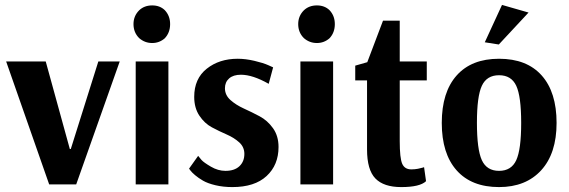

<svg xmlns="http://www.w3.org/2000/svg" viewBox="-20 -750 2313 781"><path d="M180 0 5 -500H166L264 -144H268L380 -500H467L290 0Z M546 -708Q567 -728 599 -728Q630 -728 650 -709Q672 -686 672 -652Q672 -617 650 -594Q628 -575 599 -575Q569 -575 546 -595Q523 -618 523 -652Q523 -685 546 -708ZM665 -500V0H532V-500Z M749 -64 786 -116Q791 -109 800 -99Q809 -89 838 -72Q867 -55 897 -55Q934 -55 954 -74Q974 -93 974 -124Q974 -152 953 -171Q932 -190 902 -203Q872 -216 842 -232Q812 -248 791 -279.5Q770 -311 770 -356Q770 -430 821 -470.5Q872 -511 947 -511Q979 -511 1015 -502.5Q1051 -494 1071 -485L1091 -476L1073 -409Q1008 -446 960 -446Q929 -446 912 -431Q895 -416 895 -391Q895 -363 917.5 -343Q940 -323 972 -308.5Q1004 -294 1036 -277Q1068 -260 1090.5 -228.5Q1113 -197 1113 -152Q1113 -79 1064.5 -34Q1016 11 925 11Q888 11 856.5 3.5Q825 -4 806 -15Q787 -26 773.5 -37.5Q760 -49 755 -56Z M1216 -708Q1237 -728 1269 -728Q1300 -728 1320 -709Q1342 -686 1342 -652Q1342 -617 1320 -594Q1298 -575 1269 -575Q1239 -575 1216 -595Q1193 -618 1193 -652Q1193 -685 1216 -708ZM1335 -500V0H1202V-500Z M1716 -500V-423H1606V-176Q1606 -107 1616 -84Q1626 -61 1653 -61Q1667 -61 1680 -63.5Q1693 -66 1699 -68L1705 -70L1713 -13Q1688 11 1612 11Q1541 11 1507 -24Q1473 -59 1473 -142V-423H1425V-483L1474 -497L1538 -666H1606V-500Z M2022 -730 2130 -699 2009 -569 1952 -578ZM1920 -251Q1920 -142 1940 -98.5Q1960 -55 2010 -55Q2060 -55 2080 -98.5Q2100 -142 2100 -250Q2100 -358 2080 -401Q2060 -444 2010 -444Q1960 -444 1940 -401Q1920 -358 1920 -251ZM2244 -250Q2244 -126 2181.5 -57.5Q2119 11 2010 11Q1898 11 1837.5 -57Q1777 -125 1777 -250Q1777 -375 1837.5 -443Q1898 -511 2010 -511Q2123 -511 2183.5 -443Q2244 -375 2244 -250Z"/></svg>

Font: ArsenalBold
Style: Bold
Weight: 700
Designer: Andrij Shevchenko
Foundry: Stairsfor.com
Version: Version 1.000